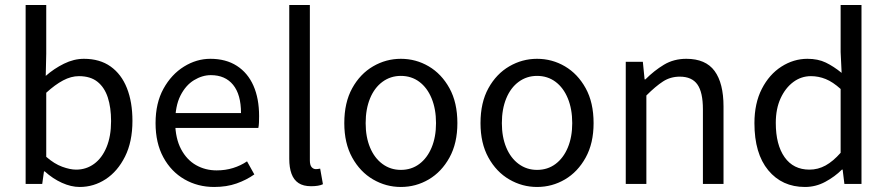

<svg xmlns="http://www.w3.org/2000/svg" viewBox="-20 -732 3530 764"><path d="M297 12Q263 12 226.5 -4.5Q190 -21 158 -50H155L148 0H82V-712H164V-518L162 -430Q195 -459 234.5 -478.5Q274 -498 314 -498Q377 -498 420 -467.5Q463 -437 485 -381.5Q507 -326 507 -251Q507 -168 477.5 -109Q448 -50 400.5 -19Q353 12 297 12ZM283 -57Q323 -57 354.5 -80Q386 -103 404 -146.5Q422 -190 422 -250Q422 -304 409 -344Q396 -384 368 -406.5Q340 -429 294 -429Q263 -429 231 -412Q199 -395 164 -363V-108Q196 -80 227.5 -68.5Q259 -57 283 -57Z M832 12Q767 12 714 -18.5Q661 -49 630 -106Q599 -163 599 -242Q599 -322 630.5 -379Q662 -436 712 -467Q762 -498 817 -498Q879 -498 922.5 -470Q966 -442 988.5 -391Q1011 -340 1011 -270Q1011 -257 1010.5 -244.5Q1010 -232 1008 -223H659L658 -282H939Q939 -356 907.5 -394.5Q876 -433 819 -433Q785 -433 752 -413Q719 -393 698 -351.5Q677 -310 677 -244Q678 -181 700.5 -138.5Q723 -96 760 -75Q797 -54 842 -54Q877 -54 907.5 -63.5Q938 -73 963 -90L992 -38Q961 -16 921.5 -2Q882 12 832 12Z M1218 9Q1187 9 1168 -3.5Q1149 -16 1140 -40.5Q1131 -65 1131 -100V-712H1213V-94Q1213 -75 1220 -67Q1227 -59 1237 -59Q1241 -59 1244.5 -59.5Q1248 -60 1254 -61L1265 1Q1257 5 1245 7Q1233 9 1218 9Z M1575 12Q1516 12 1464.5 -18Q1413 -48 1381.5 -105Q1350 -162 1350 -242Q1350 -324 1381.5 -381Q1413 -438 1464.5 -468Q1516 -498 1575 -498Q1635 -498 1686 -468Q1737 -438 1768.5 -381Q1800 -324 1800 -242Q1800 -162 1768.5 -105Q1737 -48 1686 -18Q1635 12 1575 12ZM1575 -56Q1617 -56 1648.5 -79.5Q1680 -103 1697.5 -145Q1715 -187 1715 -242Q1715 -298 1697.5 -340.5Q1680 -383 1648.5 -406.5Q1617 -430 1575 -430Q1534 -430 1502 -406.5Q1470 -383 1452.5 -340.5Q1435 -298 1435 -242Q1435 -187 1452.5 -145Q1470 -103 1502 -79.5Q1534 -56 1575 -56Z M2117 12Q2058 12 2006.5 -18Q1955 -48 1923.5 -105Q1892 -162 1892 -242Q1892 -324 1923.5 -381Q1955 -438 2006.5 -468Q2058 -498 2117 -498Q2177 -498 2228 -468Q2279 -438 2310.5 -381Q2342 -324 2342 -242Q2342 -162 2310.5 -105Q2279 -48 2228 -18Q2177 12 2117 12ZM2117 -56Q2159 -56 2190.5 -79.5Q2222 -103 2239.5 -145Q2257 -187 2257 -242Q2257 -298 2239.5 -340.5Q2222 -383 2190.5 -406.5Q2159 -430 2117 -430Q2076 -430 2044 -406.5Q2012 -383 1994.5 -340.5Q1977 -298 1977 -242Q1977 -187 1994.5 -145Q2012 -103 2044 -79.5Q2076 -56 2117 -56Z M2470 0V-486H2538L2545 -416H2548Q2583 -451 2622 -474.5Q2661 -498 2711 -498Q2788 -498 2823.5 -449.5Q2859 -401 2859 -308V0H2777V-297Q2777 -365 2755 -396Q2733 -427 2685 -427Q2648 -427 2618.5 -408Q2589 -389 2552 -352V0Z M3183 12Q3092 12 3037 -54.5Q2982 -121 2982 -242Q2982 -321 3011.5 -378.5Q3041 -436 3089.5 -467Q3138 -498 3193 -498Q3235 -498 3266 -483Q3297 -468 3329 -442L3325 -525V-712H3408V0H3340L3333 -57H3330Q3302 -29 3264 -8.5Q3226 12 3183 12ZM3201 -57Q3235 -57 3265 -73.5Q3295 -90 3325 -124V-378Q3294 -406 3265.5 -417.5Q3237 -429 3207 -429Q3168 -429 3136.5 -405.5Q3105 -382 3086 -340.5Q3067 -299 3067 -243Q3067 -156 3102 -106.5Q3137 -57 3201 -57Z"/></svg>

Font: Mada
Style: Regular
Weight: 400
Designer: Khaled Hosny
Version: Version 1.5